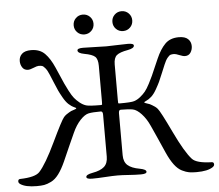

<svg xmlns="http://www.w3.org/2000/svg" viewBox="-70 -882 1099 963"><g transform="rotate(-5 479.0 -400.5)"><path d="M345.5 -804.5Q360 -819 381 -819Q402 -819 416.5 -804.5Q431 -790 431 -769Q431 -748 416.5 -733.5Q402 -719 381 -719Q360 -719 345.5 -733.5Q331 -748 331 -769Q331 -790 345.5 -804.5ZM540.5 -804.5Q555 -819 576 -819Q597 -819 611.5 -804.5Q626 -790 626 -769Q626 -748 611.5 -733.5Q597 -719 576 -719Q555 -719 540.5 -733.5Q526 -748 526 -769Q526 -790 540.5 -804.5ZM439 -310Q439 -327 429 -327Q388 -327 368 -323Q348 -319 325 -294.5Q302 -270 285 -232Q281 -223 257.5 -171Q234 -119 223 -93Q206 -55 188 -31Q170 -7 149.5 3Q129 13 114 15.5Q99 18 77 18Q20 18 -6 0Q-14 -6 -14 -13Q-14 -25 -3 -25Q73 -27 95 -51Q129 -88 179.5 -194Q230 -300 243 -315Q249 -322 256 -327Q263 -332 270 -336Q277 -340 281 -342Q285 -344 292.5 -346Q300 -348 301 -349Q315 -353 300 -359Q284 -366 270.5 -378.5Q257 -391 244 -414Q231 -437 225 -450Q219 -463 206 -494.5Q193 -526 190 -533Q181 -555 171.5 -566.5Q162 -578 155.5 -580Q149 -582 138 -582Q130 -582 112 -574.5Q94 -567 84 -567Q65 -567 55.5 -581.5Q46 -596 46 -614Q46 -636 61 -650Q76 -664 107 -664Q151 -664 176.5 -638Q202 -612 222 -566Q227 -555 239.5 -526Q252 -497 258.5 -482.5Q265 -468 277.5 -444Q290 -420 300.5 -407Q311 -394 326.5 -381.5Q342 -369 358 -364Q373 -359 432 -359Q438 -359 438.5 -361.5Q439 -364 439 -377V-556Q439 -590 425 -602.5Q411 -615 372 -622Q339 -628 339 -642Q339 -653 368 -653Q396 -653 429.5 -651.5Q463 -650 485 -650Q505 -650 535.5 -651.5Q566 -653 594 -653Q623 -653 623 -642Q623 -628 590 -622Q550 -615 534.5 -602Q519 -589 519 -556V-377Q519 -364 519.5 -361.5Q520 -359 526 -359Q585 -359 600 -364Q616 -369 631.5 -381.5Q647 -394 657.5 -407Q668 -420 680.5 -444Q693 -468 699.5 -482.5Q706 -497 718.5 -526Q731 -555 736 -566Q756 -612 781.5 -638Q807 -664 851 -664Q882 -664 897 -650Q912 -636 912 -614Q912 -596 902.5 -581.5Q893 -567 874 -567Q864 -567 846 -574.5Q828 -582 820 -582Q809 -582 802.5 -580Q796 -578 786.5 -566.5Q777 -555 768 -533Q765 -526 752 -494.5Q739 -463 733 -450Q727 -437 714 -414Q701 -391 687.5 -378.5Q674 -366 658 -359Q643 -353 657 -349Q658 -348 665.5 -346Q673 -344 677 -342Q681 -340 688 -336Q695 -332 702 -327Q709 -322 715 -315Q728 -300 778.5 -194Q829 -88 863 -51Q885 -27 961 -25Q972 -25 972 -13Q972 -6 964 0Q938 18 881 18Q859 18 844 15.5Q829 13 808.5 3Q788 -7 770 -31Q752 -55 735 -93Q724 -119 700.5 -171Q677 -223 673 -232Q656 -270 633 -294.5Q610 -319 590 -323Q570 -327 529 -327Q519 -327 519 -310V-99Q519 -65 538.5 -48Q558 -31 598 -24Q631 -18 631 -6Q631 5 602 5Q574 5 540.5 2.5Q507 0 485 0Q460 0 422 2.5Q384 5 357 5Q328 5 328 -6Q328 -18 361 -24Q401 -31 420 -48Q439 -65 439 -99Z"/></g></svg>

Font: EB Garamond SC 12
Style: Regular
Weight: 400
Version: Version 0.016 ; ttfautohint (v0.97) -l 8 -r 50 -G 200 -x 0 -